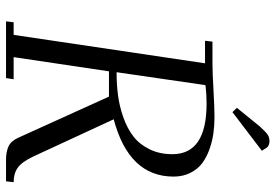

<svg xmlns="http://www.w3.org/2000/svg" viewBox="-162 -774 936 653"><g transform="rotate(90 306.5 -448.0)"><path d="M53.2 0 56.2 -25.9H99.1L195.8 -676.8H119.1L122.1 -702.1H196.8Q227.1 -702.1 287.1 -705.6Q347.2 -709 378.9 -709Q408.2 -709 435.3 -705.1Q462.4 -701.2 489.5 -691.4Q516.6 -681.6 536.4 -666.5Q556.2 -651.4 568.6 -626.5Q581.1 -601.6 581.1 -569.8Q581.1 -418 386.2 -366.2L513.2 -91.8Q531.7 -53.2 551.3 -39.6Q570.8 -25.9 600.1 -25.9L597.2 0H523.9Q496.6 0 478.3 -8.5Q460 -17.1 449.2 -41L309.1 -350.1H223.1L174.8 -25.9H250L246.1 0ZM226.1 -376Q267.6 -376 304.7 -380.9Q341.8 -385.7 379.4 -398.9Q417 -412.1 444.1 -432.9Q471.2 -453.6 488 -487.8Q504.9 -522 504.9 -565.9Q504.9 -682.1 333 -682.1Q317.9 -682.1 302 -681.2Q286.1 -680.2 278.3 -679.2L270 -678.2ZM347.2 -785.2 411.1 -863.8Q429.2 -883.3 438.2 -889.6Q447.3 -896 460.9 -896Q466.3 -896 471.4 -894.3Q476.6 -892.6 478.5 -890.6L481 -889.2L493.2 -870.1L361.8 -770Z"/></g></svg>

Font: Dehuti Alt
Style: Italic
Weight: 400
Version: Version 1.2